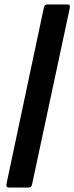

<svg xmlns="http://www.w3.org/2000/svg" viewBox="-20 -727 332 859"><path d="M282 -707Q291 -707 292 -703Q293 -699 292 -690L123 100Q122 104 119 108Q116 112 108 112H20Q13 112 10 108Q7 104 10 91L176 -692Q178 -701 181.5 -704Q185 -707 193 -707Z"/></svg>

Font: Glory Thin SemiBold
Style: Italic
Weight: 600
Italic angle: -12°
Version: Version 1.011